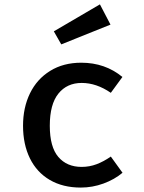

<svg xmlns="http://www.w3.org/2000/svg" viewBox="-20 -842 655 876"><path d="M485.6 -127.7 539 -53.8Q502.6 -23.1 452.1 -4.6Q401.5 13.8 348.7 13.8Q266.7 13.8 207.2 -21Q147.7 -55.9 116.4 -119.7Q85.1 -183.6 85.1 -268.2Q85.1 -351.3 116.9 -416.4Q148.7 -481.5 209 -518.7Q269.2 -555.9 350.8 -555.9Q459.5 -555.9 538.5 -490.8L485.6 -418.5Q420 -463.6 352.8 -463.6Q285.6 -463.6 246.4 -414.9Q207.2 -366.2 207.2 -268.2Q207.2 -171.3 246.2 -125.9Q285.1 -80.5 352.3 -80.5Q388.2 -80.5 420.8 -92.8Q453.3 -105.1 485.6 -127.7ZM225.6 -699 435.9 -822.1 484.1 -729.7 259.5 -639.5Z"/></svg>

Font: Fira Code Fixed Medium
Style: Regular
Weight: 500
Monospace: yes
Designer: Carrois Corporate, Edenspiekermann AG, Nikita Prokopov
Foundry: Carrois Corporate, Edenspiekermann AG, Nikita Prokopov
Version: Version 5.002